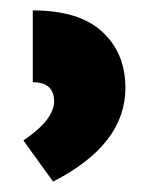

<svg xmlns="http://www.w3.org/2000/svg" viewBox="-20 -780 272 369"><path d="M43 -760Q132 -760 176.5 -719Q221 -678 221 -611Q221 -502 82 -431L25 -510Q57 -532 70.5 -550.5Q84 -569 84 -585Q84 -622 43 -622Z"/></svg>

Font: Noto Sans Armenian SemiCondensed ExtraBold
Style: Regular
Weight: 800
Width: 4
Designer: Monotype Design Team
Foundry: Monotype Imaging Inc.
Version: Version 2.008; ttfautohint (v1.8.4.7-5d5b)